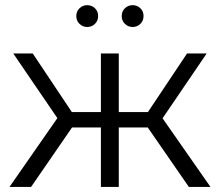

<svg xmlns="http://www.w3.org/2000/svg" viewBox="-20 -736 866 756"><path d="M723.6 0 544.1 -259.6 602.9 -294.8 808.7 0ZM17.4 0 222.5 -294.8 281.3 -259.6 102.4 0ZM216.9 -254.7 32.2 -525.5H108.9L283 -264.7ZM233.6 -234.2V-294.7H399V-234.2ZM377.3 0V-525.5H447.7V0ZM425.6 -234.2V-294.7H592.5V-234.2ZM609.6 -254.7 542.4 -264.7 716.5 -525.5H793.8ZM502.2 -629.7Q484.8 -629.7 472 -641.9Q459.2 -654.2 459.2 -672.7Q459.2 -691.6 472 -703.6Q484.8 -715.7 502.2 -715.7Q520 -715.7 532.6 -703.6Q545.2 -691.6 545.2 -672.7Q545.2 -654.2 532.6 -641.9Q520 -629.7 502.2 -629.7ZM323.4 -629.7Q306.1 -629.7 293.2 -641.9Q280.4 -654.2 280.4 -672.7Q280.4 -691.6 293.2 -703.6Q306.1 -715.7 323.4 -715.7Q341.2 -715.7 353.8 -703.6Q366.4 -691.6 366.4 -672.7Q366.4 -654.2 353.8 -641.9Q341.2 -629.7 323.4 -629.7Z"/></svg>

Font: Montserrat Alternates Thin
Style: Regular
Weight: 100
Designer: Julieta Ulanovsky
Foundry: Julieta Ulanovsky
Version: Version 9.000